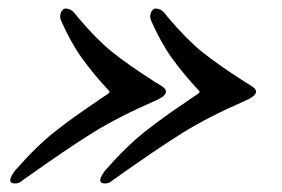

<svg xmlns="http://www.w3.org/2000/svg" viewBox="-20 -445 662 450"><path d="M374 -404Q417 -353 453.5 -323.5Q490 -294 554 -253Q558 -251 566.5 -245.5Q575 -240 577.5 -237Q580 -234 580 -230Q580 -224 571.5 -218Q563 -212 555 -209Q468 -171 408.5 -134Q349 -97 249 -26Q247 -25 241 -20Q235 -15 226 -15Q215 -15 215 -23Q215 -30 226 -45Q276 -102 319 -136Q362 -170 419 -208Q421 -210 438 -221Q448 -227 448 -230Q448 -231 442 -237Q408 -274 382.5 -309.5Q357 -345 334 -397Q332 -403 332 -406Q332 -414 336 -419.5Q340 -425 344 -425Q357 -425 365 -415Q373 -405 374 -404ZM163 -404Q206 -353 242.5 -323.5Q279 -294 343 -253Q347 -251 355.5 -245.5Q364 -240 366.5 -237Q369 -234 369 -230Q369 -224 360.5 -218Q352 -212 344 -209Q257 -171 197.5 -134Q138 -97 38 -26Q36 -25 30 -20Q24 -15 15 -15Q4 -15 4 -23Q4 -30 15 -45Q65 -102 108 -136Q151 -170 208 -208Q210 -210 227 -221Q237 -227 237 -230Q237 -231 231 -237Q197 -274 171.5 -309.5Q146 -345 123 -397Q121 -403 121 -406Q121 -414 125 -419.5Q129 -425 133 -425Q146 -425 154 -415Q162 -405 163 -404Z"/></svg>

Font: EB Garamond ExtraBold
Style: Italic
Weight: 800
Italic angle: -17.2°
Designer: Georg Duffner and Octavio Pardo
Foundry: Georg Duffner
Version: Version 1.000